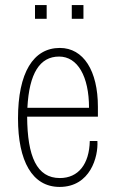

<svg xmlns="http://www.w3.org/2000/svg" viewBox="-20 -727 457 757"><path d="M164 -707H118V-653H164ZM309 -707H263V-653H309ZM366 -306C366 -448 309 -538 216 -538C111 -538 51 -440 51 -260C51 -92 107 10 215 10C336 10 368 -109 364 -171H334C332 -80 289 -25 216 -25C125 -25 88 -110 87 -267H366ZM88 -302C95 -438 137 -504 213 -504C286 -504 331 -426 331 -302Z"/></svg>

Font: Kathrein 37 Thin Condensed
Style: Regular
Weight: 250
Width: 3
Designer: Lazydogs Typefoundry, based on Open Sans by Ascender Corporation
Foundry: Lazydogs Typefoundry
Version: Version 1.003;PS 001.003;hotconv 1.0.88;makeotf.lib2.5.64775